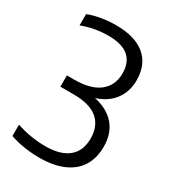

<svg xmlns="http://www.w3.org/2000/svg" viewBox="-185 -845 847 950"><g transform="rotate(30 238.5 -370.0)"><path d="M442 -197Q442 -131.5 413 -85.5Q384 -39.5 328 -15.2Q272 9 192 9Q102 9 24 -17.5V-82.5Q63.5 -69 106.2 -62Q149 -55 189 -55Q275 -55 320.2 -91.8Q365.5 -128.5 365.5 -200Q365.5 -271 320.8 -309.2Q276 -347.5 183 -347.5H107.5V-412H149.5Q243.5 -412 292.2 -450.5Q341 -489 341 -558Q341 -685 188.5 -685Q108.5 -685 38 -657.5V-722Q68.5 -734.5 110.8 -741.8Q153 -749 194.5 -749Q304 -749 361.2 -700.8Q418.5 -652.5 418.5 -562.5Q418.5 -498 383.2 -451.2Q348 -404.5 284 -384.5Q361 -368 401.5 -320Q442 -272 442 -197Z"/></g></svg>

Font: Encode Sans Semi Condensed
Style: Regular
Weight: 400
Width: 4
Designer: Multiple Designers
Foundry: Impallari Type
Version: Version 2.000